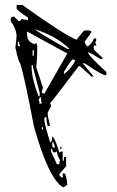

<svg xmlns="http://www.w3.org/2000/svg" viewBox="-20 -734 472 773"><path d="M46.9 -713.9H70.3Q242.2 -590.8 288.1 -574.2Q317.4 -611.3 320.3 -611.3H338.9L348.6 -607.4Q348.6 -602.5 320.3 -565.4Q327.1 -546.9 334 -546.9Q357.4 -568.4 357.4 -579.1H367.2V-570.3Q367.2 -565.4 362.3 -565.4L367.2 -555.7V-550.8H357.4V-537.1Q357.4 -532.2 394.5 -500L385.7 -495.1Q342.8 -523.4 334 -523.4Q334 -511.7 408.2 -444.3V-430.7Q390.6 -430.7 325.2 -476.6L315.4 -481.4V-476.6L357.4 -425.8H348.6L301.8 -467.8H296.9Q185.5 -319.3 181.6 -319.3Q185.5 -310.5 185.5 -305.7Q171.9 -284.2 171.9 -277.3Q171.9 -265.6 181.6 -226.6H171.9Q167 -244.1 167 -263.7Q158.2 -261.7 158.2 -253.9Q158.2 -238.3 181.6 -161.1Q190.4 -161.1 190.4 -184.6Q200.2 -181.6 218.8 -120.1L227.5 -124H232.4V-86.9H237.3V-101.6H246.1V-64.5Q218.8 -34.2 218.8 -31.2Q218.8 -24.4 232.4 -17.6V-36.1H237.3Q247.1 -36.1 251 9.8L237.3 19.5H232.4Q173.8 -18.6 116.2 -226.6Q79.1 -423.8 60.5 -481.4Q55.7 -481.4 42 -542Q46.9 -583 46.9 -592.8Q43 -622.1 23.4 -648.4V-658.2Q24.4 -667 33.2 -667H37.1L55.7 -648.4Q65.4 -648.4 65.4 -658.2L88.9 -653.3H92.8V-663.1Q46.9 -693.4 46.9 -700.2ZM121.1 -616.2Q127.9 -606.4 251 -537.1H259.8Q210 -586.9 121.1 -616.2ZM88.9 -607.4V-597.7Q88.9 -563.5 121.1 -555.7Q121.1 -560.5 126 -560.5L129.9 -550.8V-528.3Q129.9 -502.9 126 -462.9L153.3 -379.9Q148.4 -371.1 148.4 -361.3L158.2 -356.4L251 -518.6ZM51.8 -565.4V-550.8L60.5 -546.9V-550.8Q55.7 -560.5 55.7 -565.4ZM111.3 -532.2V-509.8H116.2V-532.2ZM237.3 -444.3V-435.5Q269.5 -460 283.2 -491.2L274.4 -495.1Q267.6 -495.1 237.3 -444.3ZM107.4 -472.7V-462.9Q107.4 -420.9 134.8 -346.7H139.6V-361.3Q111.3 -465.8 111.3 -472.7ZM139.6 -342.8Q139.6 -333 134.8 -333Q139.6 -325.2 139.6 -314.5L148.4 -319.3Q144.5 -327.1 144.5 -342.8ZM148.4 -221.7V-212.9H153.3V-221.7ZM190.4 -161.1V-147.5Q192.4 -138.7 200.2 -138.7V-147.5Q195.3 -156.2 195.3 -161.1ZM222.7 -142.6H227.5V-133.8H222.7ZM185.5 -133.8V-124L209 -73.2H218.8Q218.8 -86.9 222.7 -86.9Q209 -110.4 209 -124L200.2 -120.1Q190.4 -120.1 190.4 -133.8Z"/></svg>

Font: Blackcraft
Style: Regular
Weight: 400
Designer: GGBotNet
Foundry: GGBotNet
Version: 1.00